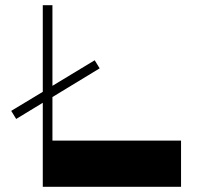

<svg xmlns="http://www.w3.org/2000/svg" viewBox="-20 -716 780 736"><path d="M674 -177V0H144V-322L42 -260L23 -291L144 -364V-696H181V-387L343 -485L362 -454L181 -344V-177Z"/></svg>

Font: Major Mono Display
Style: Regular
Weight: 400
Designer: Emre Parlak
Foundry: Emre Parlak
Version: Version 2.000; ttfautohint (v1.8) -l 8 -r 50 -G 200 -x 14 -D